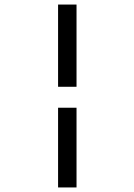

<svg xmlns="http://www.w3.org/2000/svg" viewBox="-20 -672 590 843"><path d="M235 -291V-652H316V-291ZM235 151V-199H316V151Z"/></svg>

Font: Inconsolata SemiExpanded Medium
Style: Regular
Weight: 500
Width: 6
Monospace: yes
Designer: Raph Levien, Cyreal, Brenton Simpson
Foundry: Raph Levien, Cyreal, Google
Version: Version 3.001; ttfautohint (v1.8.2.53-6de2)